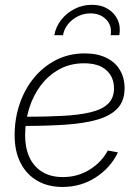

<svg xmlns="http://www.w3.org/2000/svg" viewBox="-20 -757 568 787"><path d="M235.8 9.3Q176.8 9.3 132.8 -16.1Q88.9 -41.5 64.5 -88.9Q40 -136.2 40 -202.6Q40 -272 61.3 -333Q82.5 -394 121.1 -440.2Q159.7 -486.3 212.2 -512.2Q264.6 -538.1 327.1 -538.1Q379.4 -538.1 416 -520Q452.6 -502 471.7 -469.7Q490.7 -437.5 490.7 -395.5Q490.7 -343.8 461.9 -313Q433.1 -282.2 378.9 -266.6Q324.7 -251 247.1 -245.8Q169.4 -240.7 71.8 -240.7L75.7 -278.3Q166.5 -278.3 235.8 -282Q305.2 -285.6 352.3 -297.1Q399.4 -308.6 423.3 -332Q447.3 -355.5 447.3 -395Q447.3 -440.9 416 -469.2Q384.8 -497.6 324.2 -497.6Q268.1 -497.6 223.4 -473.1Q178.7 -448.7 147.2 -407Q115.7 -365.2 99.4 -312.3Q83 -259.3 83 -201.7Q83 -151.4 100.3 -113Q117.7 -74.7 152.3 -53Q187 -31.2 237.8 -31.2Q298.3 -31.2 347.2 -61.5Q396 -91.8 421.9 -140.1L463.4 -132.3Q433.6 -69.8 373 -30.3Q312.5 9.3 235.8 9.3ZM356.4 -737.3Q394.5 -737.3 421.9 -720.7Q449.2 -704.1 462.2 -676Q475.1 -647.9 469.2 -612.8H433.6Q439.9 -650.9 415.8 -676.5Q391.6 -702.1 351.1 -702.1Q310.5 -702.1 277.8 -676.5Q245.1 -650.9 238.3 -612.8H202.6Q209 -647.9 231.2 -676Q253.4 -704.1 286.1 -720.7Q318.8 -737.3 356.4 -737.3Z"/></svg>

Font: Inter 24pt ExtraLight
Style: Italic
Weight: 250
Italic angle: -9.3988°
Version: Version 4.001;git-66647c0bb